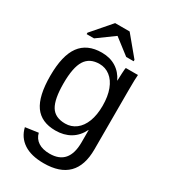

<svg xmlns="http://www.w3.org/2000/svg" viewBox="-224 -832 1004 1143"><g transform="rotate(30 278.0 -260.0)"><path d="M267.6 207.5C415 207.5 488.8 133.3 488.8 -15.1V-418.9C488.8 -474.3 489.7 -510.7 491.7 -528.3H408.2C406.9 -526 405.6 -512.9 404.3 -488.8C403 -464.7 402.3 -447.8 402.3 -438H401.4C386.4 -469.6 365.2 -493.9 337.6 -511C310.1 -528.1 277.7 -536.6 240.2 -536.6C173.5 -536.6 123.8 -514.4 91.1 -470C58.3 -425.5 42 -356.6 42 -263.2C42 -171.1 57.2 -103.5 87.6 -60.5C118.1 -17.6 165.7 3.9 230.5 3.9C269.2 3.9 303.1 -4.6 332 -21.7C361 -38.8 383.8 -64.3 400.4 -98.1H401.4V-13.2C401.4 89.4 357.6 140.6 270 140.6C237.5 140.6 211.2 134 191.2 120.8C171.1 107.7 158.2 88.9 152.3 64.5L64 77.1C73.7 118.8 95.7 151 129.9 173.6C164.1 196.2 210 207.5 267.6 207.5ZM401.4 -264.2C401.4 -222.2 395.5 -186 383.8 -155.5C372.1 -125.1 355.5 -101.7 334 -85.4C312.5 -69.2 287.9 -61 260.3 -61C213.7 -61 180.8 -76.8 161.6 -108.4C142.4 -140 132.8 -191.9 132.8 -264.2C132.8 -337.1 143.1 -389.8 163.6 -422.4C184.1 -454.9 216.8 -471.2 261.7 -471.2C288.7 -471.2 312.9 -463 334.2 -446.5C355.6 -430.1 372.1 -406.3 383.8 -375.2C395.5 -344.2 401.4 -307.1 401.4 -264.2ZM428.7 -596.2 319.3 -728H219.7L105.5 -596.2V-586.4H156.2L269.5 -668.9H270.5L377.4 -586.4H428.7Z"/></g></svg>

Font: Arimo
Style: Regular
Weight: 400
Designer: Steve Matteson
Foundry: Monotype Imaging Inc.
Version: Version 1.32